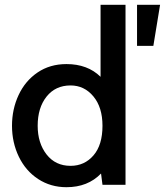

<svg xmlns="http://www.w3.org/2000/svg" viewBox="-20 -770 687 800"><path d="M503 -750V0H407L401 -47Q346 10 257 10Q191 10 139 -24Q87 -58 58.5 -117Q30 -176 30 -246Q30 -315 57.5 -374Q85 -433 136.5 -468Q188 -503 257 -503Q345 -503 399 -450V-750ZM407 -246Q407 -323 369 -368.5Q331 -414 274 -414Q211 -414 174 -367.5Q137 -321 137 -246Q137 -174 174 -126.5Q211 -79 274 -79Q332 -79 369.5 -122.5Q407 -166 407 -246ZM551 -750H647L619 -579H551Z"/></svg>

Font: Cabin Medium
Style: Regular
Weight: 500
Designer: Pablo Impallari
Foundry: Pablo Impallari. http://www.impallari.com Igino Marini. http://www.ikern.com
Version: Version 2.200